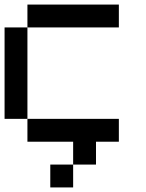

<svg xmlns="http://www.w3.org/2000/svg" viewBox="-20 -620 640 840"><path d="M0 -100V-500H100V-100ZM100 -100H500V0H400V100H300V0H100ZM100 -500V-600H500V-500ZM200 200V100H300V200Z"/></svg>

Font: Galmuri9 Regular
Style: Regular
Weight: 400
Designer: Lee Minseo (quiple)
Version: Version 2.399;hotconv 1.1.1;makeotfexe 2.6.0 DEVELOPMENT